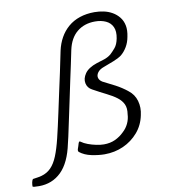

<svg xmlns="http://www.w3.org/2000/svg" viewBox="-154 -786 861 971"><g transform="rotate(-10 276.5 -301.0)"><path d="M-32 108Q-49 108 -57 107Q-65 106 -65 103Q-65 99 -64.5 93.5Q-64 88 -63 83Q-62 79 -60.5 74.5Q-59 70 -56 67Q-44 65 -32.5 63.5Q-21 62 -11 59Q18 51 38 30.5Q58 10 72.5 -25.5Q87 -61 100 -114.5Q113 -168 129 -243Q138 -286 149 -336Q160 -386 171.5 -439.5Q183 -493 194 -548Q202 -584 218.5 -613.5Q235 -643 260.5 -665Q286 -687 320.5 -698.5Q355 -710 396 -710Q420 -710 443.5 -705Q467 -700 487 -688.5Q507 -677 521.5 -659Q536 -641 541 -616Q546 -591 539 -558Q534 -530 521 -508Q508 -486 490 -471Q472 -458 447 -448.5Q422 -439 396 -429Q373 -421 363 -407Q353 -393 356.5 -379.5Q360 -366 375 -357Q404 -343 437 -325.5Q470 -308 497 -286Q526 -264 536 -229Q546 -194 537 -156Q527 -106 495.5 -69.5Q464 -33 419.5 -13Q375 7 323 7Q293 7 256.5 -0.5Q220 -8 195 -28Q193 -31 192.5 -33.5Q192 -36 193 -41Q196 -49 198.5 -57Q201 -65 203 -72Q206 -79 208.5 -79Q211 -79 215 -76Q227 -67 247 -59.5Q267 -52 289 -47.5Q311 -43 328 -43Q361 -43 386.5 -55Q412 -67 431 -86Q450 -103 460.5 -125.5Q471 -148 472 -172Q477 -203 467.5 -223.5Q458 -244 437 -260Q416 -276 385.5 -291Q355 -306 317 -327Q294 -339 289 -363.5Q284 -388 301.5 -413.5Q319 -439 364 -454Q385 -460 404 -466.5Q423 -473 438 -485Q451 -497 464.5 -513Q478 -529 484 -559Q491 -595 480.5 -618Q470 -641 446 -652Q422 -663 391 -663Q336 -663 298.5 -632.5Q261 -602 248 -542Q241 -508 233 -470Q225 -432 216 -391Q207 -350 198.5 -308Q190 -266 181 -225.5Q172 -185 164.5 -148Q157 -111 149 -79Q129 17 82.5 62.5Q36 108 -32 108Z"/></g></svg>

Font: Glory Light
Style: Italic
Weight: 300
Italic angle: -12°
Version: Version 1.011